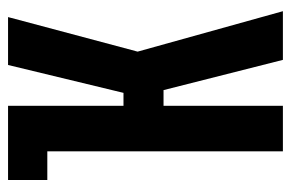

<svg xmlns="http://www.w3.org/2000/svg" viewBox="-146 -594 740 489"><g transform="rotate(-90 224.5 -350.0)"><path d="M10 -600V-700H199V-406H232L303 -700H425L337 -370L440 0H316L239 -304H199V0H83V-600Z"/></g></svg>

Font: Tektur Condensed Medium
Style: Regular
Weight: 500
Width: 3
Designer: Adam Jagosz
Foundry: Adam Jagosz
Version: Version 1.005;gftools[0.9.30]